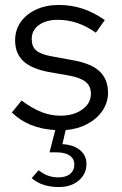

<svg xmlns="http://www.w3.org/2000/svg" viewBox="-20 -516 492 775"><path d="M218 239Q184 239 156 230Q128 221 108 203L136 171Q171 200 215 200Q246 200 263 186Q280 172 280 148Q280 125 261.5 112Q243 99 209 99H180L203 9Q94 3 28 -62L67 -110Q111 -78 148 -63.5Q185 -49 224 -49Q277 -49 312 -74Q347 -99 347 -138Q347 -168 326.5 -185Q306 -202 259 -211L179 -225Q108 -238 74.5 -269Q41 -300 41 -353Q41 -395 63.5 -427Q86 -459 126 -477.5Q166 -496 217 -496Q267 -496 312 -481.5Q357 -467 403 -435L367 -384Q329 -411 291 -423.5Q253 -436 214 -436Q166 -436 137 -415Q108 -394 108 -358Q108 -328 126.5 -312Q145 -296 192 -288L274 -273Q348 -260 382 -228Q416 -196 416 -142Q416 -102 393.5 -69Q371 -36 332.5 -15.5Q294 5 245 9L232 66Q276 68 302.5 89.5Q329 111 329 146Q329 186 298 212.5Q267 239 218 239Z"/></svg>

Font: Red Hat Text VF
Style: Regular
Weight: 300
Designer: Pentagram, MCKL
Foundry: Pentagram, MCKL
Version: Version 1.023